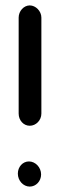

<svg xmlns="http://www.w3.org/2000/svg" viewBox="-20 -659 217 710"><path d="M133 -239V-594C133 -618 112 -639 90 -639C68 -639 49 -618 49 -594V-239C49 -214 67 -194 90 -194C113 -194 133 -214 133 -239ZM46 -17C46 9 66 31 90 31C113 31 132 11 132 -14C132 -40 111 -62 87 -62C64 -62 46 -42 46 -17Z"/></svg>

Font: Electronic
Style: Circ
Weight: 900
Version: Version 1.011